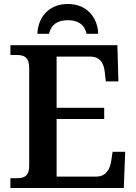

<svg xmlns="http://www.w3.org/2000/svg" viewBox="-20 -940 682 960"><path d="M167 -771H225C236 -819 270 -839 319 -839C368 -839 402 -819 413 -771H471C469 -846 420 -920 319 -920C218 -920 169 -846 167 -771ZM32 0H599L606 -181H543L536 -135C529 -91 509 -57 460 -57H263V-345H501V-401H263V-657H431C479 -657 499 -626 504 -579L509 -533H572L567 -714H32V-665H63C98 -665 126 -657 126 -598V-111C126 -56 97 -49 63 -49H32Z"/></svg>

Font: Noto Serif Semi
Style: Regular
Weight: 600
Designer: Monotype Design Team
Foundry: Monotype Imaging Inc.
Version: Version 1.002